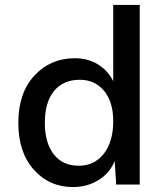

<svg xmlns="http://www.w3.org/2000/svg" viewBox="-20 -745 667 775"><path d="M437 -725H544V0H449L443 -95Q423 -46 377.5 -18Q332 10 275 10Q179 10 116.5 -60Q54 -130 54 -249Q54 -370 119 -440Q184 -510 282 -510Q335 -510 375.5 -485Q416 -460 437 -417ZM298 -76Q361 -76 399 -124.5Q437 -173 437 -256Q437 -334 400 -378.5Q363 -423 302 -423Q235 -423 198 -377.5Q161 -332 161 -250Q161 -168 197 -122Q233 -76 298 -76Z"/></svg>

Font: Elaine Sans Medium
Style: Regular
Weight: 500
Designer: Wei Huang
Foundry: Wei Huang
Version: Version 2.001;December 24, 2019;FontCreator 12.0.0.2547 64-b